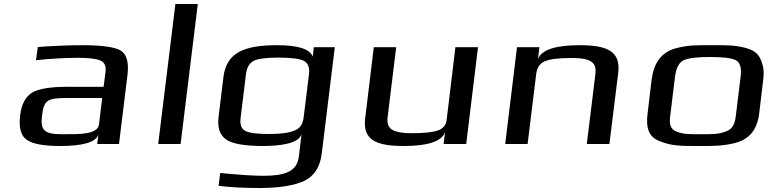

<svg xmlns="http://www.w3.org/2000/svg" viewBox="-20 -720 3874 960"><path d="M575 0 617 -342C625 -404 615 -445 587 -465C559 -484 495 -494 394 -494C327 -494 251 -491 169 -485L160 -419C237 -427 308 -431 369 -431C426 -431 463 -426 483 -417C502 -408 511 -390 508 -363L498 -286H316C230 -286 172 -276 139 -256C107 -235 87 -198 81 -144C73 -82 84 -41 114 -21C143 0 199 10 283 10C395 10 458 -9 472 -46L466 0ZM190 -141C200 -220 215 -230 317 -230H491L475 -98C469 -47 373 -49 309 -49H286C198 -49 182 -72 190 -141Z M883 0 969 -700H857L771 0Z M1097 -334 1073 -137C1066 -83 1079 -45 1110 -23C1140 -1 1203 10 1296 10C1371 10 1478 0 1488 -52L1474 64C1465 140 1399 159 1297 159C1247 159 1175 154 1081 145L1073 209C1125 216 1194 220 1280 220C1376 220 1449 208 1500 185C1551 161 1581 115 1589 46L1654 -484H1549L1544 -437C1529 -475 1471 -494 1366 -494C1202 -494 1112 -458 1097 -334ZM1498 -131C1494 -99 1480 -78 1452 -67C1426 -56 1384 -50 1327 -50C1265 -50 1225 -55 1206 -66C1186 -76 1179 -98 1183 -131L1210 -350C1214 -382 1227 -404 1247 -415C1267 -426 1309 -432 1372 -432C1438 -432 1481 -426 1501 -415C1521 -403 1529 -381 1525 -350Z M1999 10C2119 10 2189 -13 2205 -59L2198 0H2311L2370 -484H2257L2213 -119C2210 -94 2195 -77 2170 -68C2145 -59 2102 -54 2039 -54C2011 -54 1987 -56 1968 -61C1927 -70 1913 -93 1918 -134L1961 -484H1849L1806 -129C1793 -23 1855 10 1999 10Z M2878 -494C2757 -494 2688 -471 2670 -425L2677 -484H2565L2506 0H2618L2661 -350C2665 -381 2678 -402 2703 -413C2726 -424 2771 -430 2837 -430C2866 -430 2889 -428 2907 -424C2949 -414 2962 -391 2957 -350L2914 0H3027L3071 -355C3084 -461 3021 -494 2878 -494Z M3796 -321C3800 -353 3799 -380 3791 -402C3778 -445 3759 -467 3706 -481C3648 -495 3618 -494 3539 -494C3460 -494 3429 -495 3368 -481C3286 -462 3249 -405 3238 -321L3218 -153C3209 -82 3222 -35 3279 -14C3339 10 3381 10 3477 10C3553 10 3588 10 3647 -3C3728 -21 3766 -72 3776 -153ZM3659 -140C3654 -100 3643 -74 3608 -62C3568 -48 3543 -49 3484 -49C3424 -49 3399 -48 3363 -62C3331 -74 3326 -100 3331 -140L3355 -336C3361 -381 3375 -408 3399 -419C3423 -430 3467 -435 3531 -435C3595 -435 3638 -430 3659 -419C3680 -408 3689 -381 3683 -336Z"/></svg>

Font: Gamestation Extended
Style: Italic
Weight: 400
Width: 7
Designer: Jonas Hecksher
Foundry: Jonas Hecksher, Playtypeª, e-types AS
Version: Version 1.003